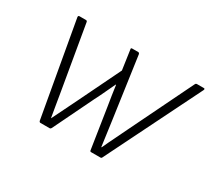

<svg xmlns="http://www.w3.org/2000/svg" viewBox="-100 -654 910 827"><g transform="rotate(30 354.5 -241.0)"><path d="M170 0Q165 0 163 -6L80 -474Q79 -482 86 -482H118Q124 -482 125 -476L179 -160Q184 -130 189 -100Q194 -70 199 -41H200Q215 -71 229.5 -101Q244 -131 259 -161L361 -371L347 -468Q345 -475 352 -475H382Q387 -475 389 -469L432 -165Q436 -134 440.5 -103Q445 -72 449 -41H451Q465 -72 480.5 -103Q496 -134 510 -164L662 -476Q664 -480 666 -481Q668 -482 670 -482H704Q707 -482 708.5 -480.5Q710 -479 708 -474L476 -6Q475 -3 473 -1.5Q471 0 468 0H422Q417 0 416 -5L385 -206Q381 -231 377 -256Q373 -281 370 -305H368Q356 -280 344.5 -255Q333 -230 320 -205L223 -5Q222 -3 220 -1.5Q218 0 216 0Z"/></g></svg>

Font: Sofia Sans ExtraLight
Style: Italic
Weight: 250
Italic angle: -9°
Version: Version 4.100-B